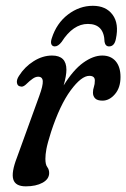

<svg xmlns="http://www.w3.org/2000/svg" viewBox="-20 -634 436 662"><path d="M50.5 -336Q40.5 -337 38.5 -348Q36.5 -359 45.5 -372.5Q65 -403.5 96 -423Q127 -442.5 159.5 -442.5Q209 -442.5 209 -393.5Q209 -373.5 199.5 -339.5Q232.5 -393 267 -417.8Q301.5 -442.5 332.5 -442.5Q362 -442.5 378.8 -423Q395.5 -403.5 395.5 -368.5Q395.5 -331.5 376.2 -309.2Q357 -287 333.5 -287Q315.5 -287 308 -294.8Q300.5 -302.5 300.5 -314.5Q300.5 -325.5 303.8 -334.5Q307 -343.5 307 -356.5Q307 -372.5 288 -372.5Q260.5 -372.5 223.5 -322.2Q186.5 -272 156 -179Q143.5 -139.5 140 -120.2Q136.5 -101 136.5 -86.5Q136.5 -66.5 143 -58Q149.5 -49.5 149.5 -37.5Q149.5 -16.5 126.8 -4Q104 8.5 69 8.5Q33 8.5 25.8 -15.5Q18.5 -39.5 38.5 -91L115.5 -303.5Q128.5 -339 127.5 -354.2Q126.5 -369.5 111.5 -369.5Q103 -369.5 93.5 -363.2Q84 -357 68 -341.5Q58 -333 50.5 -336ZM283 -551.5Q232 -551.5 192.5 -489.5Q180.5 -474 169 -474Q160.5 -474 157.2 -481.2Q154 -488.5 158.5 -502Q175 -554 214.5 -584Q254 -614 300 -614Q345.5 -614 368.2 -583.2Q391 -552.5 379.5 -499.5Q374.5 -474 356 -474Q343.5 -474 340.5 -489.5Q339 -551.5 283 -551.5Z"/></svg>

Font: Fraunces 144pt S100
Style: Italic
Weight: 400
Italic angle: -16°
Version: Version 1.000; ttfautohint (v1.8.3)